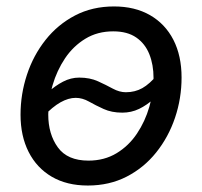

<svg xmlns="http://www.w3.org/2000/svg" viewBox="-20 -570 634 602"><path d="M255.4 11.7Q189.5 11.7 142.3 -15.9Q95.2 -43.5 69.8 -93.5Q44.4 -143.6 44.4 -210.4Q44.4 -274.9 64.5 -335.7Q84.5 -396.5 122.8 -444.8Q161.1 -493.2 215.3 -521.5Q269.5 -549.8 337.4 -549.8Q402.8 -549.8 450.4 -522.5Q498 -495.1 523.7 -445.1Q549.3 -395 549.3 -327.1Q549.3 -261.7 528.8 -200.9Q508.3 -140.1 469.7 -92Q431.2 -43.9 377 -16.1Q322.8 11.7 255.4 11.7ZM257.3 -66.4Q307.1 -66.4 345.5 -89.6Q383.8 -112.8 409.4 -151.1Q435.1 -189.5 448.2 -235.1Q461.4 -280.8 461.4 -325.7Q461.4 -367.2 448.2 -400.1Q435.1 -433.1 407.2 -452.4Q379.4 -471.7 335 -471.7Q285.6 -471.7 247.6 -448.5Q209.5 -425.3 183.8 -387Q158.2 -348.6 144.8 -302.7Q131.3 -256.8 131.3 -210.9Q131.3 -149.4 161.4 -107.9Q191.4 -66.4 257.3 -66.4ZM116.2 -205.1 83 -234.9Q106.4 -259.3 129.9 -280.3Q153.3 -301.3 177.7 -314Q202.1 -326.7 228.5 -326.7Q261.7 -326.7 287.1 -315.2Q312.5 -303.7 333.5 -292.2Q354.5 -280.8 374.5 -280.8Q403.3 -280.8 426.3 -293.7Q449.2 -306.6 474.6 -336.9L509.8 -310.1Q486.3 -282.2 463.4 -261.2Q440.4 -240.2 416 -228.5Q391.6 -216.8 363.3 -216.8Q330.1 -216.8 304.9 -228.3Q279.8 -239.7 259 -251.5Q238.3 -263.2 217.3 -263.2Q194.8 -263.2 169.9 -249.3Q145 -235.4 116.2 -205.1Z"/></svg>

Font: Inter 16pt
Style: Italic
Weight: 400
Italic angle: -9.3988°
Version: Version 4.001;git-66647c0bb